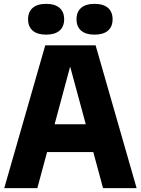

<svg xmlns="http://www.w3.org/2000/svg" viewBox="-20 -975 730 995"><path d="M2 0 214.5 -740H475.5L688 0H514L463.5 -187H224L173.5 0ZM263 -331H424.5L343.5 -630ZM470 -795.5Q424.5 -795.5 400.5 -816.2Q376.5 -837 376.5 -875Q376.5 -913.5 400.5 -934.2Q424.5 -955 470 -955Q515.5 -955 539.5 -934.2Q563.5 -913.5 563.5 -875Q563.5 -837 539.5 -816.2Q515.5 -795.5 470 -795.5ZM219 -795.5Q173.5 -795.5 149.5 -816.2Q125.5 -837 125.5 -875Q125.5 -913.5 149.5 -934.2Q173.5 -955 219 -955Q264.5 -955 288.5 -934.2Q312.5 -913.5 312.5 -875Q312.5 -837 288.5 -816.2Q264.5 -795.5 219 -795.5Z"/></svg>

Font: Encode Sans Semi Condensed ExtraBold
Style: Regular
Weight: 800
Width: 4
Designer: Multiple Designers
Foundry: Impallari Type
Version: Version 3.000; ttfautohint (v1.8.3) -l 8 -r 50 -G 200 -x 14 